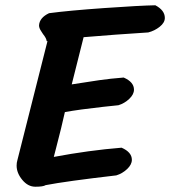

<svg xmlns="http://www.w3.org/2000/svg" viewBox="-20 -696 645 728"><path d="M605 -628Q605 -610 585.5 -594.5Q566 -579 542 -573L498 -570Q468 -568 417 -564.5Q366 -561 297 -555L252 -376Q315 -386 356.5 -392Q398 -398 449 -402Q488 -385 488 -356Q488 -338 470 -321Q452 -304 429 -297L372 -291Q281 -281 226 -271Q214 -216 192 -132L184 -101Q317 -126 441 -136Q480 -119 480 -90Q480 -72 462 -55Q444 -38 421 -31Q231 -9 153 6Q144 12 114 12Q86 12 64.5 -14Q43 -40 43 -68Q43 -79 46 -89L160 -540H157Q156 -551 143 -567Q142 -569 135 -579.5Q128 -590 128 -600Q130 -629 166 -646Q241 -656 376 -665.5Q511 -675 569 -676Q605 -657 605 -628Z"/></svg>

Font: Sriracha
Style: Regular
Weight: 400
Designer: Suppakit Chalermlarp
Version: Version 1.002g